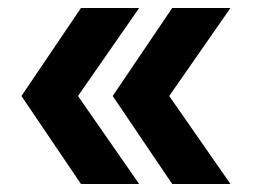

<svg xmlns="http://www.w3.org/2000/svg" viewBox="-20 -490 632 477"><path d="M181.2 -32.8 33.3 -251.5 181.2 -470.2H325.8L173.7 -251.5L325.8 -32.8ZM407.9 -32.8 260 -251.5 407.9 -470.2H552.6L400.4 -251.5L552.6 -32.8Z"/></svg>

Font: Wix Madefor Display
Style: Regular
Weight: 400
Designer: Dalton Maag Ltd
Foundry: Dalton Maag Ltd
Version: Version 3.100